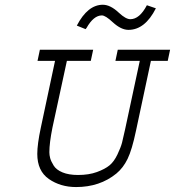

<svg xmlns="http://www.w3.org/2000/svg" viewBox="-20 -755 722 792"><path d="M144.5 -549.8H364.3L354.5 -503.9H255.9L196.3 -228.5Q183.6 -165 183.6 -127Q183.6 -115.2 187 -102.5Q190.4 -89.8 201.2 -72.3Q211.9 -54.7 237.8 -43.9Q263.7 -33.2 301.8 -33.2Q346.7 -33.2 379.9 -45.4Q413.1 -57.6 431.6 -72.8Q450.2 -87.9 464.4 -117.7Q478.5 -147.5 483.4 -166.5Q488.3 -185.5 496.1 -221.7L556.6 -503.9H456.1L465.8 -549.8H681.6L671.9 -503.9H602.5L541 -215.8Q524.4 -136.7 506.3 -99.6Q488.3 -62.5 460 -39.1Q391.6 16.6 293.9 16.6Q229.5 16.6 181.6 -16.6Q133.8 -49.8 133.8 -120.1Q133.8 -160.2 148.4 -228.5L207 -503.9H134.8ZM585.9 -733.4 623 -720.7Q578.1 -631.8 509.8 -631.8Q479.5 -631.8 445.3 -663.1Q415 -691.4 400.4 -691.4Q366.2 -691.4 336.9 -639.6Q335.9 -637.7 333 -634.8L296.9 -649.4Q341.8 -735.4 404.3 -735.4Q435.5 -735.4 470.7 -702.1Q499 -675.8 517.6 -675.8Q555.7 -675.8 585.9 -733.4Z"/></svg>

Font: Thabit-Oblique
Style: Oblique
Weight: 500
Designer: Regenerated by Nadim Shaikli
Foundry: MAK Alagha
Version: 0.01